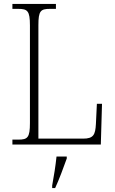

<svg xmlns="http://www.w3.org/2000/svg" viewBox="-20 -734 583 975"><path d="M43 0H492L498 -207H472L467 -104C464 -50 455 -30 402 -30H175V-606C175 -679 186 -689 234 -689H264V-714H43V-689H72C120 -689 132 -679 132 -605V-109C132 -35 120 -25 73 -25H43ZM245 208V221H260C279 181 304 113 319 71V61H267C262 109 254 159 245 208Z"/></svg>

Font: Noto Serif Myanmar SemiCondensed ExtraLight
Style: Regular
Weight: 200
Width: 4
Designer: Ben Mitchell and the Monotype Design Team
Foundry: Monotype Imaging Inc.
Version: Version 2.106